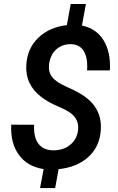

<svg xmlns="http://www.w3.org/2000/svg" viewBox="-20 -846 596 969"><path d="M374 -189Q378.4 -226.1 358.4 -253.4Q338.9 -281.2 281.2 -305.2Q252.4 -317.4 229.5 -329.8Q206.5 -342.3 189 -356Q106 -418.9 112.8 -520Q118.2 -603 173.8 -655.8Q229 -709 317.4 -719.2L336.9 -825.7H413.6L393.6 -717.3Q466.3 -701.7 502.4 -643.1Q539.6 -583.5 534.7 -490.7H419.4Q423.8 -553.2 403.3 -587.4Q382.8 -621.6 339.8 -623Q294.4 -624 264.2 -596.9Q233.9 -569.8 227.5 -521.5Q223.1 -483.9 242.7 -458Q262.2 -431.6 318.8 -406.7Q376 -381.3 406.2 -359.9Q496.1 -296.4 488.8 -189.9Q483.4 -105.5 425.3 -53.2Q368.2 -2 275.9 7.8L258.3 103H182.1L200.2 7.3Q118.7 -4.9 75.2 -64.5Q32.2 -123.5 36.6 -216.8L152.3 -216.3Q148.9 -153.8 173.6 -121.1Q198.2 -88.4 246.6 -87.4Q298.3 -86.4 333 -114.3Q368.7 -142.6 374 -189Z"/></svg>

Font: RobotoDraft Medium
Style: Italic
Weight: 500
Italic angle: -12°
Version: Version 2.001152; 2014